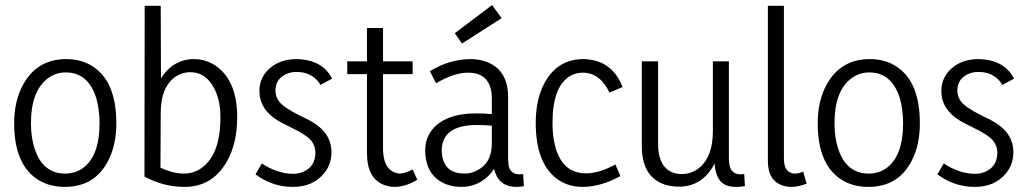

<svg xmlns="http://www.w3.org/2000/svg" viewBox="-20 -731 4073 760"><path d="M238.3 -43.9Q150.4 -43.9 118.2 -139.6Q102.5 -184.6 102.5 -243.2Q102.5 -369.1 168 -419.9Q200.2 -444.3 240.2 -444.3Q328.1 -444.3 360.4 -344.7Q374 -299.8 374 -243.2Q374 -109.4 303.7 -62.5Q274.4 -43.9 238.3 -43.9ZM242.2 -497.1Q127.9 -497.1 72.3 -397.5Q36.1 -333 36.1 -243.2Q36.1 -76.2 133.8 -17.6Q177.7 8.8 236.3 8.8Q356.4 8.8 409.2 -96.7Q440.4 -158.2 440.4 -243.2Q440.4 -407.2 347.7 -467.8Q302.7 -497.1 242.2 -497.1Z M918.9 -267.6Q918.9 -405.3 840.8 -465.8Q798.8 -497.1 747.1 -497.1Q665 -496.1 617.2 -420.9L616.2 -708H552.7L551.8 -32.2Q627 8.8 710.9 8.8Q819.3 8.8 877 -89.8Q918.9 -162.1 918.9 -267.6ZM615.2 -67.4 616.2 -284.2Q616.2 -390.6 679.7 -430.7Q705.1 -445.3 733.4 -445.3Q793.9 -445.3 827.1 -382.8Q852.5 -335 852.5 -266.6Q852.5 -123 781.2 -68.4Q749 -43.9 708 -43.9Q665 -43.9 615.2 -67.4Z M1292 -128.9Q1292 -203.1 1216.8 -248Q1201.2 -257.8 1167 -273.4Q1102.5 -305.7 1085 -329.1Q1070.3 -348.6 1070.3 -372.1Q1070.3 -421.9 1119.1 -440.4Q1135.7 -446.3 1153.3 -446.3Q1211.9 -446.3 1243.2 -403.3Q1246.1 -398.4 1248 -394.5L1294.9 -419.9Q1258.8 -488.3 1172.9 -496.1Q1164.1 -497.1 1154.3 -497.1Q1079.1 -497.1 1035.2 -448.2Q1006.8 -415 1006.8 -371.1Q1006.8 -297.9 1081.1 -252.9Q1096.7 -244.1 1129.9 -227.5Q1195.3 -196.3 1212.9 -172.9Q1228.5 -152.3 1228.5 -127Q1228.5 -70.3 1177.7 -49.8Q1159.2 -43 1138.7 -43Q1077.1 -43.9 1016.6 -84L991.2 -41Q1057.6 8.8 1139.6 8.8Q1218.8 8.8 1262.7 -44.9Q1292 -80.1 1292 -128.9Z M1631.8 -19.5 1613.3 -60.5Q1583 -43.9 1560.5 -43.9Q1499 -51.8 1496.1 -136.7V-437.5H1613.3V-488.3H1496.1V-620.1H1432.6V-488.3H1354.5V-437.5H1432.6V-125Q1432.6 -22.5 1502.9 2Q1521.5 8.8 1543 8.8Q1587.9 7.8 1631.8 -19.5Z M2020.5 8.8Q2038.1 8.8 2053.7 5.9L2050.8 -42Q2044.9 -41 2036.1 -41Q2000 -41 1993.2 -76.2Q1991.2 -88.9 1991.2 -108.4V-347.7Q1991.2 -452.1 1908.2 -485.4Q1877.9 -497.1 1841.8 -497.1Q1757.8 -496.1 1681.6 -449.2L1706.1 -401.4Q1777.3 -443.4 1833 -443.4Q1909.2 -443.4 1923.8 -374Q1926.8 -360.4 1926.8 -344.7V-279.3Q1896.5 -282.2 1866.2 -282.2Q1736.3 -282.2 1685.5 -210.9Q1663.1 -177.7 1663.1 -137.7Q1663.1 -40 1738.3 -4.9Q1768.6 8.8 1805.7 8.8Q1876 8.8 1923.8 -45.9Q1930.7 -54.7 1935.5 -62.5Q1952.1 6.8 2020.5 8.8ZM1819.3 -43.9Q1743.2 -43.9 1730.5 -112.3Q1728.5 -125 1728.5 -137.7Q1730.5 -235.4 1867.2 -236.3Q1899.4 -236.3 1926.8 -233.4V-163.1Q1926.8 -84 1865.2 -54.7Q1842.8 -43.9 1819.3 -43.9ZM1965.8 -659.2 1927.7 -710.9 1780.3 -599.6 1808.6 -558.6Z M2435.5 -34.2 2416 -80.1Q2352.5 -44.9 2299.8 -44.9Q2204.1 -44.9 2176.8 -155.3Q2167 -194.3 2167 -244.1Q2167 -391.6 2239.3 -431.6Q2261.7 -443.4 2288.1 -443.4Q2355.5 -442.4 2392.6 -364.3L2444.3 -386.7Q2406.2 -483.4 2313.5 -495.1Q2301.8 -497.1 2290 -497.1Q2184.6 -497.1 2133.8 -399.4Q2100.6 -335.9 2100.6 -245.1Q2100.6 -78.1 2192.4 -17.6Q2233.4 8.8 2286.1 8.8Q2361.3 7.8 2435.5 -34.2Z M2894.5 8.8Q2910.2 8.8 2928.7 5.9L2925.8 -42Q2918.9 -41 2911.1 -41Q2874 -41 2867.2 -79.1Q2865.2 -91.8 2865.2 -108.4V-488.3H2801.8V-211.9Q2801.8 -102.5 2738.3 -59.6Q2710.9 -42 2679.7 -42Q2608.4 -42 2589.8 -114.3Q2585 -135.7 2585 -160.2V-488.3H2520.5V-153.3Q2520.5 -30.3 2612.3 0Q2637.7 7.8 2668 7.8Q2752.9 7.8 2800.8 -69.3Q2804.7 -77.1 2808.6 -84Q2813.5 -6.8 2865.2 5.9Q2878.9 8.8 2894.5 8.8Z M3112.3 8.8Q3138.7 8.8 3172.9 -3.9L3159.2 -51.8Q3142.6 -43.9 3125 -43.9Q3084 -45.9 3083 -100.6V-708H3019.5V-93.8Q3019.5 -14.6 3080.1 3.9Q3095.7 8.8 3112.3 8.8Z M3418.9 -43.9Q3331.1 -43.9 3298.8 -139.6Q3283.2 -184.6 3283.2 -243.2Q3283.2 -369.1 3348.6 -419.9Q3380.9 -444.3 3420.9 -444.3Q3508.8 -444.3 3541 -344.7Q3554.7 -299.8 3554.7 -243.2Q3554.7 -109.4 3484.4 -62.5Q3455.1 -43.9 3418.9 -43.9ZM3422.9 -497.1Q3308.6 -497.1 3252.9 -397.5Q3216.8 -333 3216.8 -243.2Q3216.8 -76.2 3314.5 -17.6Q3358.4 8.8 3417 8.8Q3537.1 8.8 3589.8 -96.7Q3621.1 -158.2 3621.1 -243.2Q3621.1 -407.2 3528.3 -467.8Q3483.4 -497.1 3422.9 -497.1Z M3991.2 -128.9Q3991.2 -203.1 3916 -248Q3900.4 -257.8 3866.2 -273.4Q3801.8 -305.7 3784.2 -329.1Q3769.5 -348.6 3769.5 -372.1Q3769.5 -421.9 3818.4 -440.4Q3835 -446.3 3852.5 -446.3Q3911.1 -446.3 3942.4 -403.3Q3945.3 -398.4 3947.3 -394.5L3994.1 -419.9Q3958 -488.3 3872.1 -496.1Q3863.3 -497.1 3853.5 -497.1Q3778.3 -497.1 3734.4 -448.2Q3706.1 -415 3706.1 -371.1Q3706.1 -297.9 3780.3 -252.9Q3795.9 -244.1 3829.1 -227.5Q3894.5 -196.3 3912.1 -172.9Q3927.7 -152.3 3927.7 -127Q3927.7 -70.3 3877 -49.8Q3858.4 -43 3837.9 -43Q3776.4 -43.9 3715.8 -84L3690.4 -41Q3756.8 8.8 3838.9 8.8Q3918 8.8 3961.9 -44.9Q3991.2 -80.1 3991.2 -128.9Z"/></svg>

Font: Yaldevi Colombo
Style: Regular
Weight: 400
Designer: Sol Matas, Denzil Rajitha, Kosala Senevirathne and Pathum Egodawatta
Foundry: Mooniak
Version: Version 1.020 ; ttfautohint (v1.6)